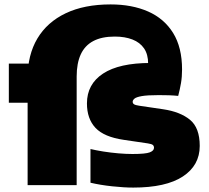

<svg xmlns="http://www.w3.org/2000/svg" viewBox="-20 -838 946 869"><path d="M583 11Q541 11 487.5 5.2Q434 -0.5 389.5 -11V-163.5Q415 -157.5 448 -152.2Q481 -147 515.5 -144Q550 -141 579.5 -141Q639 -141 658 -148.5Q677 -156 677 -169Q677 -177.5 671.5 -182Q666 -186.5 649 -189L540.5 -205Q451 -218 412.2 -259.2Q373.5 -300.5 373.5 -370Q373.5 -457 446.5 -505Q519.5 -553 661.5 -553Q672 -553 689.8 -552.8Q707.5 -552.5 725.8 -551.8Q744 -551 755 -550L635.5 -450.5Q642.5 -474.5 646.5 -499Q650.5 -523.5 650.5 -549.5Q650.5 -592 632 -619Q613.5 -646 579.5 -659.2Q545.5 -672.5 499.5 -672.5Q440.5 -672.5 402.2 -652.2Q364 -632 345.5 -591.8Q327 -551.5 327 -492V0H105V-486Q105 -589.5 149.2 -663.8Q193.5 -738 277.5 -778Q361.5 -818 480.5 -818Q577.5 -818 650.2 -786Q723 -754 763.5 -688.8Q804 -623.5 804 -523.5Q804 -490 799.2 -462.2Q794.5 -434.5 786.5 -404Q767 -406 745 -406.8Q723 -407.5 698.5 -407.5Q646.5 -407.5 621.5 -403Q596.5 -398.5 588.5 -391.5Q580.5 -384.5 580.5 -377.5Q580.5 -370 586.8 -366Q593 -362 610 -359.5L718.5 -343.5Q796 -332 840 -295.8Q884 -259.5 884 -177.5Q884 -89.5 807.5 -39.2Q731 11 583 11ZM20 -373V-550H181V-373Z"/></svg>

Font: Encode Sans SemiExpanded Black
Style: Regular
Weight: 900
Width: 6
Designer: Multiple Designers
Foundry: Impallari Type
Version: Version 3.002